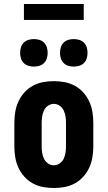

<svg xmlns="http://www.w3.org/2000/svg" viewBox="-20 -935 540 963"><path d="M250 8Q223 8 196 3Q169 -2 145 -15Q121 -28 102.5 -48.5Q84 -69 72.5 -94Q61 -119 56.5 -146Q52 -173 52 -200V-320Q52 -347 56.5 -374Q61 -401 72.5 -426Q84 -451 102.5 -471.5Q121 -492 145 -505Q169 -518 196 -523Q223 -528 250 -528Q277 -528 304 -523Q331 -518 355 -505Q379 -492 397.5 -471.5Q416 -451 427.5 -426Q439 -401 443.5 -374Q448 -347 448 -320V-200Q448 -173 443.5 -146Q439 -119 427.5 -94Q416 -69 397.5 -48.5Q379 -28 355 -15Q331 -2 304 3Q277 8 250 8ZM250 -106Q266 -106 279.5 -115.5Q293 -125 299.5 -139Q306 -153 308.5 -168.5Q311 -184 311 -200V-320Q311 -336 308.5 -351.5Q306 -367 299.5 -381Q293 -395 279.5 -404.5Q266 -414 250 -414Q234 -414 220.5 -404.5Q207 -395 200.5 -381Q194 -367 191.5 -351.5Q189 -336 189 -320V-200Q189 -184 191.5 -168.5Q194 -153 200.5 -139Q207 -125 220.5 -115.5Q234 -106 250 -106ZM350 -601Q336 -601 322.5 -605Q309 -609 299 -619Q289 -629 285 -642.5Q281 -656 281 -670Q281 -684 285 -697.5Q289 -711 299 -721Q309 -731 322.5 -735Q336 -739 350 -739Q364 -739 377.5 -735Q391 -731 401 -721Q411 -711 415 -697.5Q419 -684 419 -670Q419 -656 415 -642.5Q411 -629 401 -619Q391 -609 377.5 -605Q364 -601 350 -601ZM150 -601Q136 -601 122.5 -605Q109 -609 99 -619Q89 -629 85 -642.5Q81 -656 81 -670Q81 -684 85 -697.5Q89 -711 99 -721Q109 -731 122.5 -735Q136 -739 150 -739Q164 -739 177.5 -735Q191 -731 201 -721Q211 -711 215 -697.5Q219 -684 219 -670Q219 -656 215 -642.5Q211 -629 201 -619Q191 -609 177.5 -605Q164 -601 150 -601ZM400 -835H100V-915H400Z"/></svg>

Font: Iosevka Curly Slab Heavy
Style: Regular
Weight: 900
Monospace: yes
Designer: Belleve Invis
Foundry: Belleve Invis
Version: Version 22.1.2; ttfautohint (v1.8.4)